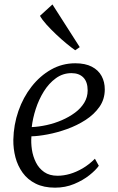

<svg xmlns="http://www.w3.org/2000/svg" viewBox="-20 -856 544 886"><path d="M436 -91Q422 -71 392.5 -47.5Q363 -24 322.2 -7Q281.5 10 234 10Q182 10 144.8 -8.5Q107.5 -27 84.5 -59Q61.5 -91 51.2 -130.2Q41 -169.5 41.5 -211Q43 -280.5 65 -343.8Q87 -407 125.8 -456.5Q164.5 -506 215.8 -535Q267 -564 327.5 -564Q373.5 -564 403.8 -548.2Q434 -532.5 448.8 -505.2Q463.5 -478 463.5 -443.5Q463.5 -398 439 -363Q414.5 -328 375 -302.5Q335.5 -277 289.5 -260.5Q243.5 -244 199.8 -235.8Q156 -227.5 125 -227Q122.5 -197.5 127.2 -165.8Q132 -134 145.8 -106.5Q159.5 -79 184 -62Q208.5 -45 245.5 -45Q273.5 -45 302.8 -53.5Q332 -62 361.5 -79.2Q391 -96.5 418 -123.5ZM310 -518.5Q270 -518.5 237.8 -495Q205.5 -471.5 182.2 -434Q159 -396.5 145 -353.2Q131 -310 126.5 -269.5Q160 -271 196 -279Q232 -287 265.5 -301.5Q299 -316 326 -336Q353 -356 368.8 -382Q384.5 -408 384.5 -438.5Q384.5 -478 364.8 -498.2Q345 -518.5 310 -518.5ZM327 -624Q310.5 -635.5 286.8 -655Q263 -674.5 238.5 -697.8Q214 -721 194 -743.2Q174 -765.5 164.5 -783L222 -835.5L348 -638.5Z"/></svg>

Font: Merriweather 28pt Light
Style: Italic
Weight: 300
Italic angle: -7.8°
Version: Version 2.101